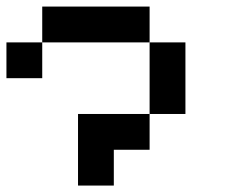

<svg xmlns="http://www.w3.org/2000/svg" viewBox="-20 -576 707 596"><path d="M111.1 -333.3H0V-444.4H111.1ZM222.2 -222.2H444.4V-111.1H333.3V0H222.2ZM555.6 -222.2H444.4V-444.4H555.6ZM444.4 -444.4H111.1V-555.6H444.4Z"/></svg>

Font: Pixeloid Mono
Style: Regular
Weight: 400
Monospace: yes
Designer: GGBotNet
Foundry: GGBotNet
Version: 0.5